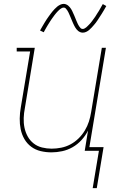

<svg xmlns="http://www.w3.org/2000/svg" viewBox="-20 -776 640 988"><path d="M406 -608Q399 -608 393 -610.5Q387 -613 382.5 -616.5Q378 -620 374 -625Q370 -630 367 -635Q364 -640 361.5 -645Q359 -650 356.5 -655.5Q354 -661 351.5 -667Q349 -673 346.5 -679Q344 -685 341.5 -691Q339 -697 336.5 -702.5Q334 -708 332 -712.5Q330 -717 326 -723Q322 -729 318 -733Q314 -737 308 -737Q303 -737 298 -734.5Q293 -732 290 -729.5Q287 -727 283 -723.5Q279 -720 274.5 -715Q270 -710 268 -707.5Q266 -705 263.5 -702Q261 -699 258.5 -695.5Q256 -692 253.5 -688.5Q251 -685 248 -681Q245 -677 242.5 -673Q240 -669 237 -664.5Q234 -660 231 -655Q228 -650 224.5 -644.5Q221 -639 218 -633.5Q215 -628 211.5 -622Q208 -616 205 -610L186 -619Q192 -630 198 -640Q204 -650 209.5 -659.5Q215 -669 220.5 -677Q226 -685 231 -692Q236 -699 240.5 -705Q245 -711 249.5 -716.5Q254 -722 261 -729.5Q268 -737 275 -742.5Q282 -748 290.5 -752Q299 -756 308 -756Q314 -756 320 -753.5Q326 -751 330.5 -747.5Q335 -744 339 -739Q343 -734 346 -729.5Q349 -725 351.5 -719.5Q354 -714 356.5 -708.5Q359 -703 361.5 -697.5Q364 -692 366.5 -685.5Q369 -679 371.5 -673Q374 -667 376.5 -661.5Q379 -656 381 -651.5Q383 -647 387 -641Q391 -635 395 -631Q399 -627 406 -627Q410 -627 415 -629.5Q420 -632 423.5 -635Q427 -638 430.5 -641.5Q434 -645 438.5 -649.5Q443 -654 445 -656.5Q447 -659 449.5 -662Q452 -665 454.5 -668.5Q457 -672 459.5 -675.5Q462 -679 465 -683Q468 -687 471 -691.5Q474 -696 476.5 -700.5Q479 -705 482.5 -710Q486 -715 489 -720Q492 -725 495 -730.5Q498 -736 501.5 -742Q505 -748 509 -755L527 -745Q521 -734 515 -724Q509 -714 503.5 -705Q498 -696 492.5 -688Q487 -680 482.5 -672.5Q478 -665 473 -659Q468 -653 463.5 -647.5Q459 -642 452 -634.5Q445 -627 438.5 -621.5Q432 -616 423.5 -612Q415 -608 406 -608ZM457 192 489 0H416L433 -104Q420 -78 399.5 -55.5Q379 -33 353.5 -18.5Q328 -4 300 2Q272 8 245 8Q216 8 189 1.5Q162 -5 140.5 -21Q119 -37 105.5 -60.5Q92 -84 86.5 -111Q81 -138 81.5 -166.5Q82 -195 87 -223L135 -511H66V-530H159L108 -220Q103 -195 102 -169Q101 -143 106 -119Q111 -95 122.5 -74Q134 -53 153 -38Q172 -23 196.5 -17Q221 -11 246 -11Q270 -11 295 -16Q320 -21 342.5 -33Q365 -45 384 -63.5Q403 -82 416.5 -104.5Q430 -127 437.5 -150.5Q445 -174 449 -199L504 -530H525L440 -19H513L478 192Z"/></svg>

Font: Iosevka Curly Slab ThEx
Style: Italic
Weight: 100
Width: 7
Italic angle: -9°
Monospace: yes
Designer: Belleve Invis
Foundry: Belleve Invis
Version: Version 11.1.0; ttfautohint (v1.8.3)